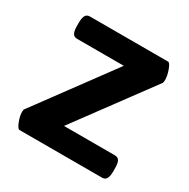

<svg xmlns="http://www.w3.org/2000/svg" viewBox="-125 -638 740 752"><g transform="rotate(30 244.5 -261.5)"><path d="M30 -67Q30 -76 33 -80L285 -422H74Q60 -422 54 -432.5Q48 -443 48 -465V-480Q48 -502 54 -512.5Q60 -523 74 -523H427Q435 -523 444 -498.5Q453 -474 453 -455Q453 -447 451 -441L200 -101H430Q444 -101 450 -91Q456 -81 456 -58V-43Q456 -21 450 -10.5Q444 0 430 0H57Q49 0 39.5 -24Q30 -48 30 -67Z"/></g></svg>

Font: Asap-SemiBold
Style: Regular
Weight: 600
Designer: Pablo Cosgaya
Foundry: Omnibus-Type
Version: Version 2.000; ttfautohint (v1.8)